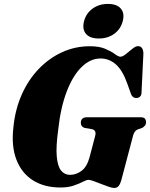

<svg xmlns="http://www.w3.org/2000/svg" viewBox="-20 -947 766 980"><path d="M438.5 -711Q487.5 -711 518.2 -697.5Q549 -684 566.8 -670.8Q584.5 -657.5 594.5 -657.5Q606 -657.5 622.5 -671Q639 -684.5 655.8 -698Q672.5 -711.5 684 -711.5Q710 -711.5 712 -675L702.5 -479.5Q703 -463 696.2 -455.5Q689.5 -448 679.5 -447Q656 -444.5 647.5 -470.5L630.5 -518Q606.5 -587 572 -617.8Q537.5 -648.5 493 -648.5Q440.5 -648.5 395.8 -604.2Q351 -560 320 -478.2Q289 -396.5 277 -284Q265 -197.5 269.8 -147.2Q274.5 -97 292.2 -75.8Q310 -54.5 337.5 -54.5Q369 -54.5 396.5 -75.2Q424 -96 437 -144L466 -254Q473 -281.5 450.5 -287.5L412.5 -294Q392.5 -300 392.5 -319.5Q392.5 -348.5 424.5 -348.5H698Q714.5 -348.5 720 -341Q725.5 -333.5 725.5 -323Q725.5 -312.5 719.2 -305.2Q713 -298 705 -294L683 -286.5Q666 -279.5 659.5 -255.5L600 -30.5Q593.5 -6.5 585 3Q576.5 12.5 562.5 12.5Q553 12.5 534.8 6.2Q516.5 0 495.8 -8.2Q475 -16.5 457.5 -22.8Q440 -29 432 -29Q421.5 -29 403 -19.2Q384.5 -9.5 356.2 0.2Q328 10 288.5 10Q206 10 148.2 -26.5Q90.5 -63 63.8 -132Q37 -201 48.5 -298Q57.5 -389 91.2 -464.8Q125 -540.5 178 -595.5Q231 -650.5 297.5 -680.8Q364 -711 438.5 -711ZM484.5 -750.5Q439 -750.5 418.8 -774.2Q398.5 -798 409 -839Q419.5 -879 452.5 -903Q485.5 -927 531 -927Q576.5 -927 596.8 -903Q617 -879 606.5 -839Q596 -798.5 563.2 -774.5Q530.5 -750.5 484.5 -750.5Z"/></svg>

Font: Fraunces 144pt S050 Black
Style: Italic
Weight: 900
Italic angle: -16°
Version: Version 1.000; ttfautohint (v1.8.3)